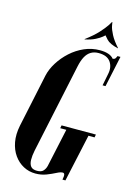

<svg xmlns="http://www.w3.org/2000/svg" viewBox="-129 -932 707 1005"><g transform="rotate(15 224.0 -429.0)"><path d="M166 6Q131 6 101 -10Q71 -26 50 -55.5Q29 -85 21.5 -125.5Q14 -166 24 -215L85 -503Q93 -539 115.5 -575Q138 -611 170.5 -640.5Q203 -670 243 -687.5Q283 -705 327 -705Q354 -705 373 -698.5Q392 -692 402 -679Q411 -680 414.5 -683.5Q418 -687 423 -699H439L403 -531H387L400 -597Q408 -635 389 -662Q370 -689 324 -689Q300 -689 282.5 -678.5Q265 -668 253.5 -647Q242 -626 235 -593L132 -109Q126 -80 126.5 -57.5Q127 -35 137 -22.5Q147 -10 171 -10Q194 -10 204.5 -21.5Q215 -33 219 -49L264 -257H231L234 -273H420L417 -257H384L328 0H312Q316 -20 314 -28Q312 -36 304 -36Q292 -36 272 -25.5Q252 -15 225 -4.5Q198 6 166 6ZM235 -739 233 -740Q276 -772 300.5 -799Q325 -826 336.5 -843.5Q348 -861 349 -864H351L335 -789Q334 -787 322.5 -777.5Q311 -768 289.5 -757Q268 -746 235 -739ZM413 -739Q368 -750 351.5 -768Q335 -786 333 -789L349 -864H351Q351 -861 354.5 -843.5Q358 -826 372 -799Q386 -772 415 -740Z"/></g></svg>

Font: Emberly Black
Style: Italic
Weight: 900
Italic angle: -12°
Designer: Rajesh Rajput
Foundry: Rajesh Rajput
Version: Version 1.000